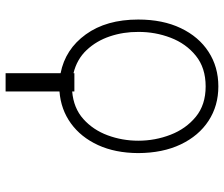

<svg xmlns="http://www.w3.org/2000/svg" viewBox="-77 -516 796 682"><g transform="rotate(90 321.0 -175.0)"><path d="M305 11.7V203.1H240.1V7.8Q154.8 -8.9 102.1 -81.9Q49.4 -154.8 49.4 -268.1Q49.4 -355.1 79.9 -419Q110.4 -483 164.1 -517.8Q217.7 -552.6 286.9 -552.6Q355.8 -552.6 409.1 -517.8Q462.4 -483 492.9 -419Q523.4 -355.1 523.8 -268.1Q523.4 -186.4 495.4 -125.4Q467.3 -64.3 418.1 -28.8Q369 6.7 305 11.7ZM305 -41.2V-33.4Q364 -38.4 402.7 -73Q441.4 -107.6 460.6 -159.4Q479.8 -211.3 479.8 -268.1Q479.8 -328.1 458.6 -382.8Q437.5 -437.5 394.9 -472.5Q352.3 -507.5 286.9 -507.5Q221.2 -507.5 178.1 -472.7Q134.9 -437.9 114 -383Q93 -328.1 93.4 -268.1Q93 -215.9 109 -167.8Q125 -119.7 157.7 -84.9Q190.3 -50.1 240.1 -38V-41.2Z"/></g></svg>

Font: Inter UI Extra Light
Style: Regular
Weight: 200
Designer: Rasmus Andersson
Foundry: rsms
Version: 3.2;8d6f07862